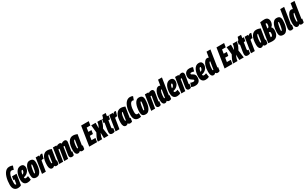

<svg xmlns="http://www.w3.org/2000/svg" viewBox="497 -3374 9633 6018"><g transform="rotate(-30 5313.5 -365.0)"><path d="M192 10Q109 10 61.5 -45Q14 -100 14 -209Q14 -273 22.5 -342Q31 -411 50 -476.5Q69 -542 100.5 -595Q132 -648 176.5 -679Q221 -710 282 -710Q313 -710 344.5 -704Q376 -698 403 -684L359 -553Q345 -558 327 -564.5Q309 -571 286 -571Q253 -571 228 -540Q203 -509 186 -457.5Q169 -406 160.5 -343.5Q152 -281 152 -217Q152 -159 160.5 -140.5Q169 -122 186 -122Q190 -122 196 -122.5Q202 -123 204 -125L228 -280H190L209 -404H373L313 -25Q289 -6 255 2Q221 10 192 10Z M668 -23Q638 -5 603.5 2.5Q569 10 538 10Q459 10 418 -41Q377 -92 377 -187Q377 -260 391 -326Q405 -392 433 -444Q461 -496 503.5 -526Q546 -556 603 -556Q668 -556 699 -521Q730 -486 730 -432Q730 -352 684 -291.5Q638 -231 566 -205Q540 -196 514 -191Q517 -157 528.5 -148Q540 -139 559 -139Q578 -139 599.5 -144Q621 -149 646 -161ZM583 -423Q563 -423 544.5 -387.5Q526 -352 518 -287Q531 -290 539 -294Q567 -310 582.5 -339.5Q598 -369 599 -398Q599 -423 583 -423Z M865 9Q786 9 753 -29.5Q720 -68 720 -143Q720 -219 731.5 -292.5Q743 -366 768.5 -426Q794 -486 834.5 -521.5Q875 -557 933 -557Q1012 -557 1045 -518.5Q1078 -480 1078 -403Q1078 -328 1066.5 -254.5Q1055 -181 1029.5 -121.5Q1004 -62 963.5 -26.5Q923 9 865 9ZM874 -128Q884 -128 894 -151.5Q904 -175 912 -210.5Q920 -246 926.5 -284Q933 -322 936.5 -352.5Q940 -383 940 -395Q940 -411 935.5 -415.5Q931 -420 924 -420Q914 -420 904 -396.5Q894 -373 886 -337.5Q878 -302 871.5 -264Q865 -226 861.5 -195.5Q858 -165 858 -153Q858 -137 862.5 -132.5Q867 -128 874 -128Z M1275 -547 1268 -504Q1292 -532 1311 -544.5Q1330 -557 1348 -557Q1358 -557 1367.5 -555.5Q1377 -554 1388 -548L1340 -384Q1332 -387 1322 -388Q1312 -389 1307 -389Q1295 -389 1284 -385.5Q1273 -382 1260 -372L1200 0H1061L1147 -547Z M1590 10Q1562 10 1544.5 0.5Q1527 -9 1515 -32Q1480 10 1431 10Q1384 10 1357.5 -32.5Q1331 -75 1331 -150Q1331 -350 1395 -453.5Q1459 -557 1564 -557Q1607 -557 1645.5 -547Q1684 -537 1717 -524Q1700 -419 1689 -351Q1678 -283 1672 -243Q1666 -203 1663 -184Q1660 -165 1659 -159Q1658 -153 1658 -151Q1658 -136 1670 -136Q1677 -136 1682 -138L1664 -12Q1652 -2 1631.5 4Q1611 10 1590 10ZM1514 -141 1558 -419Q1554 -422 1547 -422Q1530 -422 1515 -387.5Q1500 -353 1490.5 -296Q1481 -239 1481 -171Q1481 -135 1499 -135Q1507 -135 1514 -141Z M2146 10Q2105 10 2083.5 -13.5Q2062 -37 2062 -76Q2062 -89 2067 -123.5Q2072 -158 2079 -202.5Q2086 -247 2093.5 -289.5Q2101 -332 2106 -362Q2111 -392 2111 -397Q2111 -413 2096 -413Q2084 -413 2071 -403Q2071 -399 2070 -392Q2069 -385 2068 -380Q2060 -326 2049 -257Q2038 -188 2027 -120Q2016 -52 2007 0H1866Q1873 -42 1881.5 -93.5Q1890 -145 1898.5 -197Q1907 -249 1914.5 -293Q1922 -337 1926 -365.5Q1930 -394 1930 -397Q1930 -413 1916 -413Q1903 -413 1891 -403L1827 0H1685L1771 -547H1900L1895 -514Q1925 -540 1951.5 -548.5Q1978 -557 2003 -557Q2057 -557 2073 -512Q2105 -539 2133 -548Q2161 -557 2184 -557Q2224 -557 2243.5 -534Q2263 -511 2263 -474Q2263 -466 2258 -434Q2253 -402 2245.5 -358Q2238 -314 2230.5 -270.5Q2223 -227 2218 -194.5Q2213 -162 2213 -154Q2213 -137 2227 -137Q2229 -137 2232 -137Q2235 -137 2238 -139L2220 -13Q2207 -2 2186 4Q2165 10 2146 10Z M2524 10Q2496 10 2478.5 0.5Q2461 -9 2449 -32Q2414 10 2365 10Q2318 10 2291.5 -32.5Q2265 -75 2265 -150Q2265 -350 2329 -453.5Q2393 -557 2498 -557Q2541 -557 2579.5 -547Q2618 -537 2651 -524Q2634 -419 2623 -351Q2612 -283 2606 -243Q2600 -203 2597 -184Q2594 -165 2593 -159Q2592 -153 2592 -151Q2592 -136 2604 -136Q2611 -136 2616 -138L2598 -12Q2586 -2 2565.5 4Q2545 10 2524 10ZM2448 -141 2492 -419Q2488 -422 2481 -422Q2464 -422 2449 -387.5Q2434 -353 2424.5 -296Q2415 -239 2415 -171Q2415 -135 2433 -135Q2441 -135 2448 -141Z M2771 0 2881 -700H3157L3133 -557H3000L2978 -415H3091L3069 -285H2957L2934 -139H3076L3054 0Z M3377 -547H3529Q3529 -526 3518.5 -484Q3508 -442 3486 -387.5Q3464 -333 3428 -274L3465 0H3304L3298 -199Q3274 -151 3258 -101Q3242 -51 3238 0H3082Q3089 -73 3119 -141Q3149 -209 3187 -276L3158 -547L3317 -548L3316 -351Q3337 -392 3350.5 -423.5Q3364 -455 3370.5 -484Q3377 -513 3377 -547Z M3715 -137 3698 -12Q3662 10 3607 10Q3586 10 3565 2.5Q3544 -5 3530 -25.5Q3516 -46 3516 -84Q3516 -101 3519 -127Q3522 -153 3525 -175L3564 -416H3529L3551 -541L3587 -547L3622 -656H3745L3728 -547H3785L3762 -416H3705L3669 -193Q3668 -186 3667.5 -179.5Q3667 -173 3667 -167Q3667 -152 3672.5 -143Q3678 -134 3694 -134Q3702 -134 3715 -137Z M3939 -547 3932 -504Q3956 -532 3975 -544.5Q3994 -557 4012 -557Q4022 -557 4031.5 -555.5Q4041 -554 4052 -548L4004 -384Q3996 -387 3986 -388Q3976 -389 3971 -389Q3959 -389 3948 -385.5Q3937 -382 3924 -372L3864 0H3725L3811 -547Z M4254 10Q4226 10 4208.5 0.5Q4191 -9 4179 -32Q4144 10 4095 10Q4048 10 4021.5 -32.5Q3995 -75 3995 -150Q3995 -350 4059 -453.5Q4123 -557 4228 -557Q4271 -557 4309.5 -547Q4348 -537 4381 -524Q4364 -419 4353 -351Q4342 -283 4336 -243Q4330 -203 4327 -184Q4324 -165 4323 -159Q4322 -153 4322 -151Q4322 -136 4334 -136Q4341 -136 4346 -138L4328 -12Q4316 -2 4295.5 4Q4275 10 4254 10ZM4178 -141 4222 -419Q4218 -422 4211 -422Q4194 -422 4179 -387.5Q4164 -353 4154.5 -296Q4145 -239 4145 -171Q4145 -135 4163 -135Q4171 -135 4178 -141Z M4563 10Q4478 10 4431 -43.5Q4384 -97 4384 -208Q4384 -358 4416.5 -471Q4449 -584 4509.5 -647Q4570 -710 4652 -710Q4680 -710 4707 -704Q4734 -698 4753 -685L4707 -561Q4693 -567 4683.5 -569Q4674 -571 4661 -571Q4629 -571 4604.5 -544Q4580 -517 4563 -469.5Q4546 -422 4537.5 -362Q4529 -302 4529 -236Q4529 -172 4547 -150.5Q4565 -129 4599 -129Q4619 -129 4643 -135L4647 -3Q4628 4 4607.5 7Q4587 10 4563 10Z M4818 9Q4739 9 4706 -29.5Q4673 -68 4673 -143Q4673 -219 4684.5 -292.5Q4696 -366 4721.5 -426Q4747 -486 4787.5 -521.5Q4828 -557 4886 -557Q4965 -557 4998 -518.5Q5031 -480 5031 -403Q5031 -328 5019.5 -254.5Q5008 -181 4982.5 -121.5Q4957 -62 4916.5 -26.5Q4876 9 4818 9ZM4827 -128Q4837 -128 4847 -151.5Q4857 -175 4865 -210.5Q4873 -246 4879.5 -284Q4886 -322 4889.5 -352.5Q4893 -383 4893 -395Q4893 -411 4888.5 -415.5Q4884 -420 4877 -420Q4867 -420 4857 -396.5Q4847 -373 4839 -337.5Q4831 -302 4824.5 -264Q4818 -226 4814.5 -195.5Q4811 -165 4811 -153Q4811 -137 4815.5 -132.5Q4820 -128 4827 -128Z M5100 -547H5228L5223 -514Q5253 -539 5280 -548Q5307 -557 5332 -557Q5371 -557 5391.5 -534Q5412 -511 5412 -469Q5412 -462 5408 -437Q5404 -412 5398.5 -376.5Q5393 -341 5386 -303Q5379 -265 5373.5 -230.5Q5368 -196 5364 -174Q5360 -152 5360 -149Q5360 -137 5374 -137Q5376 -137 5379 -137Q5382 -137 5385 -139L5367 -13Q5354 -2 5334 4Q5314 10 5295 10Q5254 10 5232.5 -15Q5211 -40 5211 -69Q5211 -84 5216 -119Q5221 -154 5228 -198Q5235 -242 5242.5 -284.5Q5250 -327 5255 -358Q5260 -389 5260 -397Q5260 -413 5245 -413Q5233 -413 5221 -403L5156 0H5014Z M5668 10Q5640 10 5622.5 0Q5605 -10 5593 -32Q5579 -15 5559 -2.5Q5539 10 5513 10Q5465 10 5439 -34Q5413 -78 5413 -168Q5413 -286 5439 -373Q5465 -460 5508 -508.5Q5551 -557 5602 -557Q5631 -557 5656 -542L5688 -740H5829Q5826 -720 5819.5 -679.5Q5813 -639 5804.5 -586Q5796 -533 5787 -474Q5778 -415 5769 -359Q5760 -303 5753 -256.5Q5746 -210 5741.5 -180.5Q5737 -151 5737 -148Q5737 -136 5748 -136Q5754 -136 5761 -138L5742 -12Q5729 -2 5708 4Q5687 10 5668 10ZM5577 -135Q5585 -135 5592 -141L5637 -420Q5631 -422 5626 -422Q5611 -422 5599 -399Q5587 -376 5578 -339Q5569 -302 5564 -257.5Q5559 -213 5559 -169Q5559 -155 5563.5 -145Q5568 -135 5577 -135Z M6080 -23Q6050 -5 6015.5 2.5Q5981 10 5950 10Q5871 10 5830 -41Q5789 -92 5789 -187Q5789 -260 5803 -326Q5817 -392 5845 -444Q5873 -496 5915.5 -526Q5958 -556 6015 -556Q6080 -556 6111 -521Q6142 -486 6142 -432Q6142 -352 6096 -291.5Q6050 -231 5978 -205Q5952 -196 5926 -191Q5929 -157 5940.5 -148Q5952 -139 5971 -139Q5990 -139 6011.5 -144Q6033 -149 6058 -161ZM5995 -423Q5975 -423 5956.5 -387.5Q5938 -352 5930 -287Q5943 -290 5951 -294Q5979 -310 5994.5 -339.5Q6010 -369 6011 -398Q6011 -423 5995 -423Z M6192 -547H6320L6315 -514Q6345 -539 6372 -548Q6399 -557 6424 -557Q6463 -557 6483.5 -534Q6504 -511 6504 -469Q6504 -462 6500 -437Q6496 -412 6490.5 -376.5Q6485 -341 6478 -303Q6471 -265 6465.5 -230.5Q6460 -196 6456 -174Q6452 -152 6452 -149Q6452 -137 6466 -137Q6468 -137 6471 -137Q6474 -137 6477 -139L6459 -13Q6446 -2 6426 4Q6406 10 6387 10Q6346 10 6324.5 -15Q6303 -40 6303 -69Q6303 -84 6308 -119Q6313 -154 6320 -198Q6327 -242 6334.5 -284.5Q6342 -327 6347 -358Q6352 -389 6352 -397Q6352 -413 6337 -413Q6325 -413 6313 -403L6248 0H6106Z M6471 -21 6515 -152Q6535 -141 6563.5 -134.5Q6592 -128 6616 -128Q6639 -128 6650.5 -137.5Q6662 -147 6662 -161Q6662 -177 6648 -187.5Q6634 -198 6613 -210Q6592 -222 6571.5 -240Q6551 -258 6537 -288Q6523 -318 6523 -366Q6523 -418 6543 -461.5Q6563 -505 6605 -531Q6647 -557 6712 -557Q6751 -557 6783.5 -550Q6816 -543 6835 -532L6796 -395Q6774 -404 6749.5 -409.5Q6725 -415 6705 -415Q6661 -415 6661 -385Q6661 -370 6674.5 -360.5Q6688 -351 6709 -341Q6730 -331 6750.5 -314Q6771 -297 6785 -268Q6799 -239 6799 -190Q6799 -88 6747.5 -39Q6696 10 6614 10Q6565 10 6532 1.5Q6499 -7 6471 -21Z M7114 -23Q7084 -5 7049.5 2.5Q7015 10 6984 10Q6905 10 6864 -41Q6823 -92 6823 -187Q6823 -260 6837 -326Q6851 -392 6879 -444Q6907 -496 6949.5 -526Q6992 -556 7049 -556Q7114 -556 7145 -521Q7176 -486 7176 -432Q7176 -352 7130 -291.5Q7084 -231 7012 -205Q6986 -196 6960 -191Q6963 -157 6974.5 -148Q6986 -139 7005 -139Q7024 -139 7045.5 -144Q7067 -149 7092 -161ZM7029 -423Q7009 -423 6990.5 -387.5Q6972 -352 6964 -287Q6977 -290 6985 -294Q7013 -310 7028.5 -339.5Q7044 -369 7045 -398Q7045 -423 7029 -423Z M7423 10Q7395 10 7377.5 0Q7360 -10 7348 -32Q7334 -15 7314 -2.5Q7294 10 7268 10Q7220 10 7194 -34Q7168 -78 7168 -168Q7168 -286 7194 -373Q7220 -460 7263 -508.5Q7306 -557 7357 -557Q7386 -557 7411 -542L7443 -740H7584Q7581 -720 7574.5 -679.5Q7568 -639 7559.5 -586Q7551 -533 7542 -474Q7533 -415 7524 -359Q7515 -303 7508 -256.5Q7501 -210 7496.5 -180.5Q7492 -151 7492 -148Q7492 -136 7503 -136Q7509 -136 7516 -138L7497 -12Q7484 -2 7463 4Q7442 10 7423 10ZM7332 -135Q7340 -135 7347 -141L7392 -420Q7386 -422 7381 -422Q7366 -422 7354 -399Q7342 -376 7333 -339Q7324 -302 7319 -257.5Q7314 -213 7314 -169Q7314 -155 7318.5 -145Q7323 -135 7332 -135Z M7670 0 7780 -700H8056L8032 -557H7899L7877 -415H7990L7968 -285H7856L7833 -139H7975L7953 0Z M8276 -547H8428Q8428 -526 8417.5 -484Q8407 -442 8385 -387.5Q8363 -333 8327 -274L8364 0H8203L8197 -199Q8173 -151 8157 -101Q8141 -51 8137 0H7981Q7988 -73 8018 -141Q8048 -209 8086 -276L8057 -547L8216 -548L8215 -351Q8236 -392 8249.5 -423.5Q8263 -455 8269.5 -484Q8276 -513 8276 -547Z M8614 -137 8597 -12Q8561 10 8506 10Q8485 10 8464 2.5Q8443 -5 8429 -25.5Q8415 -46 8415 -84Q8415 -101 8418 -127Q8421 -153 8424 -175L8463 -416H8428L8450 -541L8486 -547L8521 -656H8644L8627 -547H8684L8661 -416H8604L8568 -193Q8567 -186 8566.5 -179.5Q8566 -173 8566 -167Q8566 -152 8571.5 -143Q8577 -134 8593 -134Q8601 -134 8614 -137Z M8838 -547 8831 -504Q8855 -532 8874 -544.5Q8893 -557 8911 -557Q8921 -557 8930.5 -555.5Q8940 -554 8951 -548L8903 -384Q8895 -387 8885 -388Q8875 -389 8870 -389Q8858 -389 8847 -385.5Q8836 -382 8823 -372L8763 0H8624L8710 -547Z M9153 10Q9125 10 9107.5 0.5Q9090 -9 9078 -32Q9043 10 8994 10Q8947 10 8920.5 -32.5Q8894 -75 8894 -150Q8894 -350 8958 -453.5Q9022 -557 9127 -557Q9170 -557 9208.5 -547Q9247 -537 9280 -524Q9263 -419 9252 -351Q9241 -283 9235 -243Q9229 -203 9226 -184Q9223 -165 9222 -159Q9221 -153 9221 -151Q9221 -136 9233 -136Q9240 -136 9245 -138L9227 -12Q9215 -2 9194.5 4Q9174 10 9153 10ZM9077 -141 9121 -419Q9117 -422 9110 -422Q9093 -422 9078 -387.5Q9063 -353 9053.5 -296Q9044 -239 9044 -171Q9044 -135 9062 -135Q9070 -135 9077 -141Z M9251 -3 9360 -696Q9413 -704 9452.5 -707Q9492 -710 9512 -710Q9591 -710 9627.5 -669.5Q9664 -629 9664 -563Q9664 -512 9644 -462.5Q9624 -413 9580 -384Q9604 -368 9616.5 -334.5Q9629 -301 9629 -257Q9629 -207 9617.5 -160Q9606 -113 9580 -74.5Q9554 -36 9511.5 -13Q9469 10 9407 10Q9376 10 9352.5 8.5Q9329 7 9306 4Q9283 1 9251 -3ZM9458 -416H9471Q9497 -416 9513.5 -445.5Q9530 -475 9530 -526Q9530 -554 9523 -565Q9516 -576 9504 -576Q9498 -576 9492.5 -575Q9487 -574 9482 -572ZM9437 -287 9412 -127Q9419 -125 9423.5 -124.5Q9428 -124 9431 -124Q9458 -124 9473.5 -154.5Q9489 -185 9489 -236Q9489 -287 9457 -287Z M9797 9Q9718 9 9685 -29.5Q9652 -68 9652 -143Q9652 -219 9663.5 -292.5Q9675 -366 9700.5 -426Q9726 -486 9766.5 -521.5Q9807 -557 9865 -557Q9944 -557 9977 -518.5Q10010 -480 10010 -403Q10010 -328 9998.5 -254.5Q9987 -181 9961.5 -121.5Q9936 -62 9895.5 -26.5Q9855 9 9797 9ZM9806 -128Q9816 -128 9826 -151.5Q9836 -175 9844 -210.5Q9852 -246 9858.5 -284Q9865 -322 9868.5 -352.5Q9872 -383 9872 -395Q9872 -411 9867.5 -415.5Q9863 -420 9856 -420Q9846 -420 9836 -396.5Q9826 -373 9818 -337.5Q9810 -302 9803.5 -264Q9797 -226 9793.5 -195.5Q9790 -165 9790 -153Q9790 -137 9794.5 -132.5Q9799 -128 9806 -128Z M10110 -740H10252L10162 -177Q10161 -169 10160.5 -163.5Q10160 -158 10160 -153Q10160 -137 10172 -137Q10174 -137 10177.5 -137Q10181 -137 10184 -139L10166 -13Q10153 -2 10131.5 4Q10110 10 10091 10Q10049 10 10028.5 -13.5Q10008 -37 10008 -76Q10008 -93 10010 -110Z M10466 10Q10438 10 10420.5 0Q10403 -10 10391 -32Q10377 -15 10357 -2.5Q10337 10 10311 10Q10263 10 10237 -34Q10211 -78 10211 -168Q10211 -286 10237 -373Q10263 -460 10306 -508.5Q10349 -557 10400 -557Q10429 -557 10454 -542L10486 -740H10627Q10624 -720 10617.5 -679.5Q10611 -639 10602.5 -586Q10594 -533 10585 -474Q10576 -415 10567 -359Q10558 -303 10551 -256.5Q10544 -210 10539.5 -180.5Q10535 -151 10535 -148Q10535 -136 10546 -136Q10552 -136 10559 -138L10540 -12Q10527 -2 10506 4Q10485 10 10466 10ZM10375 -135Q10383 -135 10390 -141L10435 -420Q10429 -422 10424 -422Q10409 -422 10397 -399Q10385 -376 10376 -339Q10367 -302 10362 -257.5Q10357 -213 10357 -169Q10357 -155 10361.5 -145Q10366 -135 10375 -135Z"/></g></svg>

Font: Georama ExtraCondensed ExtraBold
Style: Italic
Weight: 800
Width: 2
Italic angle: -9°
Designer: Jean-Baptiste Levee
Foundry: Production Type
Version: Version 1.000